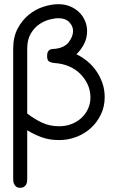

<svg xmlns="http://www.w3.org/2000/svg" viewBox="-20 -664 565 917"><path d="M43 -431Q43 -488 64.5 -528Q86 -568 118 -594Q150 -620 188 -632Q226 -644 259 -644Q290 -644 315 -633.5Q340 -623 358 -605.5Q376 -588 386 -564.5Q396 -541 396 -516Q396 -483 382 -455Q368 -427 345 -405Q372 -392 396.5 -372Q421 -352 439.5 -325.5Q458 -299 469 -267.5Q480 -236 480 -200Q480 -155 462 -117.5Q444 -80 414 -52.5Q384 -25 344.5 -10Q305 5 262 5Q216 5 179 -8.5Q142 -22 110 -42V187Q110 193 109.5 201Q109 209 105.5 216Q102 223 95 228Q88 233 76 233Q73 233 67 232Q61 231 56 226.5Q51 222 47 214Q43 206 43 192ZM110 -122Q143 -96 180 -78.5Q217 -61 263 -61Q293 -61 320 -71Q347 -81 367.5 -99.5Q388 -118 400 -143.5Q412 -169 412 -199Q412 -232 398.5 -261Q385 -290 362 -312.5Q339 -335 307.5 -348Q276 -361 239 -363Q228 -364 216.5 -369Q205 -374 205 -396Q205 -410 209 -417Q213 -424 219 -427Q225 -430 232 -430Q239 -430 244 -431Q288 -436 308.5 -463Q329 -490 329 -516Q329 -539 311 -558Q293 -577 258 -577Q241 -577 216 -570.5Q191 -564 167.5 -548Q144 -532 127 -503.5Q110 -475 110 -432Z"/></svg>

Font: CMU Typewriter Custom
Style: Regular
Weight: 500
Monospace: yes
Version: Version 0.7.0